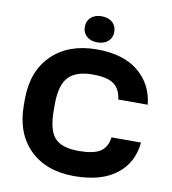

<svg xmlns="http://www.w3.org/2000/svg" viewBox="-97 -995 979 1090"><g transform="rotate(10 392.5 -450.5)"><path d="M574.7 -243.7H744.6Q734.4 -126.5 646.5 -58.3Q558.6 9.8 403.3 9.8Q240.7 9.8 146.7 -83.5Q52.7 -176.8 52.7 -338.9V-371.6Q52.7 -533.7 148.7 -627.4Q244.6 -721.2 407.7 -721.2Q560.1 -721.2 646.5 -650.1Q732.9 -579.1 745.1 -461.9H575.2Q567.9 -522 530.3 -549.3Q492.7 -576.7 407.7 -576.7Q313 -576.7 269 -530.3Q225.1 -483.9 225.1 -372.6V-338.9Q225.1 -225.1 265.4 -180.2Q305.7 -135.3 403.3 -135.3Q489.3 -135.3 528.1 -160.4Q566.9 -185.5 574.7 -243.7ZM339.4 -781.5Q316.4 -802.2 316.4 -835.9Q316.4 -869.6 339.4 -890.4Q362.3 -911.1 401.4 -911.1Q440.4 -911.1 463.4 -890.4Q486.3 -869.6 486.3 -835.9Q486.3 -802.2 463.4 -781.5Q440.4 -760.7 401.4 -760.7Q362.3 -760.7 339.4 -781.5Z"/></g></svg>

Font: Bert Sans Black
Style: Regular
Weight: 900
Designer: Christian Robertson, Adam Twardoch, & Cristiano Sobral
Foundry: Google
Version: Version 12.135;January 10, 2020;FontCreator 12.0.0.2547 64-b